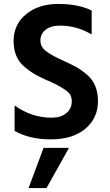

<svg xmlns="http://www.w3.org/2000/svg" viewBox="-20 -699 558 974"><path d="M216 255H125L201 51H330ZM54 -35V-164Q140 -102 242 -102Q288 -102 316 -124.5Q344 -147 344 -185Q344 -203 337 -217Q330 -231 308 -245Q266 -273 213 -294Q176 -311 153 -324.5Q130 -338 103 -361Q49 -407 49 -491Q49 -575 112.5 -627Q176 -679 276 -679Q376 -679 445 -646V-524Q370 -569 285 -569Q238 -569 211.5 -548Q185 -527 185 -494Q185 -461 213.5 -439.5Q242 -418 290.5 -396Q339 -374 364 -360.5Q389 -347 418 -323Q477 -275 477 -187Q477 -99 412.5 -45.5Q348 8 238.5 8Q129 8 54 -35Z"/></svg>

Font: Hind Mysuru SemiBold
Style: Regular
Weight: 600
Designer: Manushi Parikh, Hitesh Malaviya
Foundry: Indian Type Foundry
Version: Version 0.703;PS 1.0;hotconv 1.0.86;makeotf.lib2.5.63406